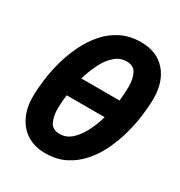

<svg xmlns="http://www.w3.org/2000/svg" viewBox="-171 -829 905 964"><g transform="rotate(30 282.0 -347.0)"><path d="M229 15Q168 15 124.5 -12Q81 -39 57.5 -87.5Q34 -136 34 -200Q34 -244 41 -298.5Q48 -353 63.5 -410Q79 -467 105 -520.5Q131 -574 168 -616.5Q205 -659 255 -684Q305 -709 370 -709Q461 -709 512.5 -650.5Q564 -592 564 -494Q564 -450 557 -395.5Q550 -341 534.5 -284Q519 -227 493.5 -173.5Q468 -120 430.5 -77.5Q393 -35 343.5 -10Q294 15 229 15ZM244 -105Q281 -105 310.5 -131Q340 -157 362 -199.5Q384 -242 398 -291H178Q175 -269 173.5 -248.5Q172 -228 172 -211Q172 -167 187 -136Q202 -105 244 -105ZM199 -401H421Q423 -423 424.5 -444Q426 -465 426 -484Q426 -528 411 -558.5Q396 -589 354 -589Q317 -589 287 -563Q257 -537 235.5 -494Q214 -451 199 -401Z"/></g></svg>

Font: Ubuntu Sans Mono
Style: Italic
Weight: 400
Italic angle: -13.5°
Monospace: yes
Designer: Dalton Maag Ltd
Foundry: Dalton Maag Ltd
Version: Version 1.006